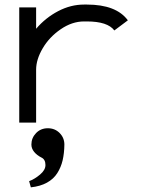

<svg xmlns="http://www.w3.org/2000/svg" viewBox="-20 -532 640 833"><path d="M356.9 -439H344.7Q292.5 -439 243.2 -405Q193.8 -371.1 165.3 -322.5Q136.7 -273.9 136.7 -229.5V0H63.5V-500H136.7V-407.2Q177.7 -455.1 232.2 -483.6Q286.6 -512.2 344.7 -512.2H356.9Q484.4 -512.2 534.7 -443.8L476.1 -399.9Q446.8 -439 356.9 -439ZM159.7 151.4Q140.1 141.6 128.2 127Q116.2 112.3 116.2 95.2Q116.2 66.4 136.5 45.4Q156.7 24.4 187.5 24.4Q218.3 24.4 238.8 45.2Q259.3 65.9 259.3 95.2Q258.8 133.3 251.7 163.6Q244.6 193.8 228.5 219.2Q212.4 244.6 183.6 260.5Q154.8 276.4 113.8 280.8L106.4 253.9Q130.4 245.1 153.8 225.3Q177.2 205.6 177.2 184.1Q177.2 159.7 159.7 151.4Z"/></svg>

Font: Anka/Coder
Style: Regular
Weight: 400
Monospace: yes
Version: Version 001.100